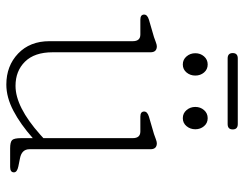

<svg xmlns="http://www.w3.org/2000/svg" viewBox="-102 -656 770 606"><g transform="rotate(90 283.0 -353.0)"><path d="M110 -124V-387Q110 -411 89 -411H42Q26 -411 26 -423Q26 -433 42 -438L97 -454Q104.5 -456.5 113 -459.8Q121.5 -463 126 -463Q145 -463 145 -443V-134Q145 -77 174.5 -47Q204 -17 251 -17Q317.5 -17 405 -95L416 -105V-387Q416 -411 395 -411H348Q332 -411 332 -423Q332 -433 348 -438L403 -454Q410.5 -456.5 419 -459.8Q427.5 -463 432 -463Q451 -463 451 -443V-61Q451 -36.5 480 -31L505 -26Q524 -22 524 -12Q524 0 507 0H448Q428.5 0 422.2 -6.2Q416 -12.5 416 -35V-71.5Q372 -32.5 329.5 -10.2Q287 12 247 12Q188 12 149 -25.2Q110 -62.5 110 -124ZM183.5 -545Q168 -545 158 -556.8Q148 -568.5 148 -584.5Q148 -600.5 158 -612Q168 -623.5 183.5 -623.5Q199 -623.5 208.8 -612Q218.5 -600.5 218.5 -584.5Q218.5 -568.5 208.8 -556.8Q199 -545 183.5 -545ZM353 -545Q337.5 -545 327.5 -556.8Q317.5 -568.5 317.5 -584.5Q317.5 -600.5 327.5 -612Q337.5 -623.5 353 -623.5Q368.5 -623.5 378.2 -612Q388 -600.5 388 -584.5Q388 -568.5 378.2 -556.8Q368.5 -545 353 -545ZM147.5 -702.5Q147.5 -718.5 164.5 -718.5H371.5Q388.5 -718.5 388.5 -702.5Q388.5 -686.5 371.5 -686.5H164.5Q147.5 -686.5 147.5 -702.5Z"/></g></svg>

Font: Fraunces 9pt S100 Thin
Style: Regular
Weight: 100
Version: Version 1.000; ttfautohint (v1.8.3)